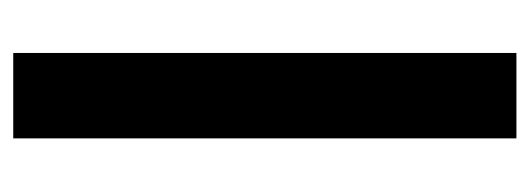

<svg xmlns="http://www.w3.org/2000/svg" viewBox="-275 -525 800 290"><g transform="rotate(90 125.0 -380.0)"><path d="M189 0H60V-760H189Z"/></g></svg>

Font: Noto Sans Telugu ExtraCondensed
Style: Bold
Weight: 700
Width: 2
Designer: Jelle Bosma - Monotype Design Team
Foundry: Monotype Imaging Inc.
Version: Version 2.005; ttfautohint (v1.8.4.7-5d5b)